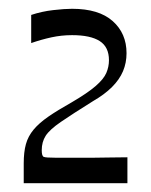

<svg xmlns="http://www.w3.org/2000/svg" viewBox="-20 -825 344 437"><path d="M34 -408V-453Q34 -479 39 -497Q44 -515 56.5 -530Q69 -545 90 -559.5Q111 -574 143 -592Q179 -613 197.5 -629Q216 -645 222 -659Q228 -673 228 -688Q228 -718 207 -731.5Q186 -745 144 -745Q120 -745 97 -740Q74 -735 51 -727V-791Q75 -799 101 -802Q127 -805 144 -805Q205 -805 236.5 -777Q268 -749 268 -704Q268 -682 260 -663Q252 -644 235 -627Q218 -610 192 -595Q144 -565 118.5 -547.5Q93 -530 84 -516Q75 -502 75 -483Q75 -470 79.5 -468Q84 -466 107 -466Q134 -466 154 -466Q174 -466 191 -466Q208 -466 227 -466.5Q246 -467 270 -467V-408Z"/></svg>

Font: Ojuju Medium
Style: Regular
Weight: 500
Designer: Chisaokwu Joboson, Mirko Velimirovic
Foundry: Udi Foundry
Version: Version 1.000